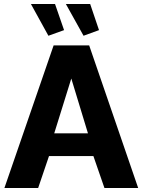

<svg xmlns="http://www.w3.org/2000/svg" viewBox="-20 -936 710 956"><path d="M247 -710H424L668 0H500L445 -159H224L170 0H2ZM418 -272 335 -545 250 -272ZM308 -916H429L473 -786L396 -758ZM134 -916H254L299 -786L221 -758Z"/></svg>

Font: Raleway Thin ExtraBold
Style: Regular
Weight: 800
Version: Version 4.026